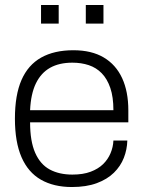

<svg xmlns="http://www.w3.org/2000/svg" viewBox="-20 -740 576 772"><path d="M269 12Q196 12 144.5 -17.5Q93 -47 66.5 -108Q40 -169 40 -263Q40 -358 66.5 -418.5Q93 -479 145.5 -508.5Q198 -538 275 -538Q348 -538 397 -509Q446 -480 471 -426Q496 -372 496 -296V-248H101Q101 -172 121.5 -125.5Q142 -79 180 -58.5Q218 -38 271 -38Q314 -38 344.5 -49.5Q375 -61 394.5 -80Q414 -99 424.5 -124Q435 -149 436 -175H492Q491 -139 478 -105.5Q465 -72 438 -45.5Q411 -19 369 -3.5Q327 12 269 12ZM101 -297H436Q436 -350 423.5 -386.5Q411 -423 389 -445.5Q367 -468 337 -478Q307 -488 271 -488Q218 -488 181.5 -467.5Q145 -447 124.5 -405Q104 -363 101 -297ZM145 -645V-720H216V-645ZM325 -645V-720H396V-645Z"/></svg>

Font: Archivo SemiBold ExtraLight
Style: Regular
Weight: 250
Version: Version 2.001